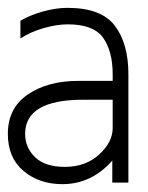

<svg xmlns="http://www.w3.org/2000/svg" viewBox="-22 -870 377 489"><path d="M143 -445Q196 -445 230.5 -476.5Q265 -508 265 -544V-616H190Q42 -616 42 -529Q42 -494 67.5 -469.5Q93 -445 143 -445ZM137 -401Q78 -401 38 -434.5Q-2 -468 -2 -529Q-2 -595 49 -629.5Q100 -664 177 -664H265V-680Q265 -740 240.5 -774Q216 -808 151 -808Q123 -808 89.5 -798.5Q56 -789 30 -772V-817Q53 -831 86.5 -840.5Q120 -850 150 -850Q236 -850 270.5 -804.5Q305 -759 305 -681V-405H264V-461Q211 -401 137 -401Z"/></svg>

Font: LXGW 975 Gothic SC 200W
Style: Regular
Weight: 200
Version: Version 2.01;February 25, 2021